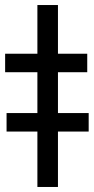

<svg xmlns="http://www.w3.org/2000/svg" viewBox="-25 -743 372 763"><path d="M205.3 -723V0H123.6V-723ZM-4.6 -456V-529.5H321.7V-456ZM1.1 -220.2V-293.7H327.4V-220.2Z"/></svg>

Font: Inter UI Medium
Style: Regular
Weight: 500
Designer: Rasmus Andersson
Foundry: rsms
Version: 3.2;8d6f07862